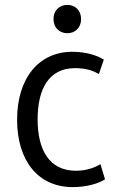

<svg xmlns="http://www.w3.org/2000/svg" viewBox="-20 -754 506 786"><path d="M256 -618C287 -618 312 -640 312 -676C312 -712 287 -734 256 -734C224 -734 199 -712 199 -676C199 -640 224 -618 256 -618ZM410 -20 391 -82C370 -69 336 -55 291 -55C182 -55 134 -140 134 -265C134 -393 182 -475 287 -475C334 -475 362 -464 385 -451C392 -471 398 -490 405 -510C381 -525 337 -542 276 -542C139 -542 50 -434 50 -264C50 -96 136 12 278 12C337 12 386 -4 410 -20Z"/></svg>

Font: Repo
Style: Regular
Weight: 400
Designer: Stefan Peev
Foundry: Context Ltd
Version: Version 0.000